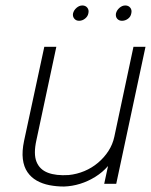

<svg xmlns="http://www.w3.org/2000/svg" viewBox="-20 -672 552 702"><path d="M281 -652Q270 -652 260 -643.5Q250 -635 247 -623Q245 -612 251.5 -604Q258 -596 269 -596Q281 -596 291 -604Q301 -612 303 -623Q306 -635 299.5 -643.5Q293 -652 281 -652ZM438 -652Q427 -652 417 -643.5Q407 -635 404 -623Q402 -611 408.5 -603.5Q415 -596 426 -596Q438 -596 448 -603.5Q458 -611 460 -623Q463 -635 456.5 -643.5Q450 -652 438 -652ZM375 -65 361 0H405L512 -501H468L398 -172Q392 -144 376.5 -120Q361 -96 338.5 -77Q316 -58 288.5 -46.5Q261 -35 231 -32Q185 -29 155 -40.5Q125 -52 113.5 -80.5Q102 -109 113 -159L186 -501H142L68 -157Q60 -119 63.5 -90.5Q67 -62 80.5 -42.5Q94 -23 114.5 -11.5Q135 0 160.5 5Q186 10 214 10Q244 9 273 0Q302 -9 328.5 -25.5Q355 -42 375 -65Z"/></svg>

Font: Advent Pro Light
Style: Italic
Weight: 300
Italic angle: -12°
Version: Version 3.000